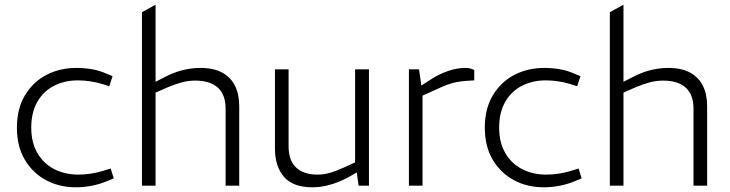

<svg xmlns="http://www.w3.org/2000/svg" viewBox="-20 -790 3105 817"><path d="M304 7Q232 7 175.5 -23.5Q119 -54 85.5 -110.5Q52 -167 52 -247Q52 -328 86.5 -385Q121 -442 178 -471.5Q235 -501 305 -501Q337 -501 370.5 -495.5Q404 -490 434 -476L459 -466L445 -423L417 -432Q391 -440 364 -444Q337 -448 312 -448Q254 -448 209 -424.5Q164 -401 138.5 -356Q113 -311 113 -247Q113 -184 139 -139Q165 -94 210.5 -70.5Q256 -47 314 -47Q339 -47 366 -51Q393 -55 419 -63L451 -73L464 -31L435 -19Q404 -6 370 0.5Q336 7 304 7Z M584 0V-738L642 -770V-442L681 -462Q719 -482 757 -491.5Q795 -501 832 -501Q890 -501 926.5 -480.5Q963 -460 980.5 -424Q998 -388 998 -338V0H940V-327Q940 -387 907 -417Q874 -447 811 -447Q781 -447 753.5 -439.5Q726 -432 697 -420L642 -396V0Z M1309 7Q1227 7 1188.5 -37.5Q1150 -82 1150 -157V-495H1208V-168Q1208 -107 1240 -77Q1272 -47 1331 -47Q1359 -47 1385.5 -55Q1412 -63 1443 -77L1491 -99V-495H1550V0H1506L1496 -70L1508 -62L1459 -34Q1419 -13 1381.5 -3Q1344 7 1309 7Z M1720 0V-495H1763L1773 -426L1815 -453Q1847 -474 1885.5 -487.5Q1924 -501 1960 -501Q1970 -501 1979.5 -499Q1989 -497 1998 -492V-448Q1961 -447 1925 -441Q1889 -435 1838 -410L1778 -383V0Z M2295 7Q2223 7 2166.5 -23.5Q2110 -54 2076.5 -110.5Q2043 -167 2043 -247Q2043 -328 2077.5 -385Q2112 -442 2169 -471.5Q2226 -501 2296 -501Q2328 -501 2361.5 -495.5Q2395 -490 2425 -476L2450 -466L2436 -423L2408 -432Q2382 -440 2355 -444Q2328 -448 2303 -448Q2245 -448 2200 -424.5Q2155 -401 2129.5 -356Q2104 -311 2104 -247Q2104 -184 2130 -139Q2156 -94 2201.5 -70.5Q2247 -47 2305 -47Q2330 -47 2357 -51Q2384 -55 2410 -63L2442 -73L2455 -31L2426 -19Q2395 -6 2361 0.5Q2327 7 2295 7Z M2575 0V-738L2633 -770V-442L2672 -462Q2710 -482 2748 -491.5Q2786 -501 2823 -501Q2881 -501 2917.5 -480.5Q2954 -460 2971.5 -424Q2989 -388 2989 -338V0H2931V-327Q2931 -387 2898 -417Q2865 -447 2802 -447Q2772 -447 2744.5 -439.5Q2717 -432 2688 -420L2633 -396V0Z"/></svg>

Font: REM ExtraLight
Style: Regular
Weight: 250
Designer: Octavio Pardo
Foundry: Ashler Design
Version: Version 1.005;gftools[0.9.28]